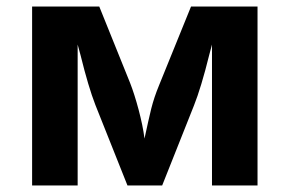

<svg xmlns="http://www.w3.org/2000/svg" viewBox="-20 -566 884 586"><path d="M766 0V-546H563C506 -405 473 -325 466 -307C443 -251 439 -224 421 -143C415 -194 394 -270 377 -313L283 -546H78V0H217V-430L226 -397C242 -332 257 -282 271 -246L369 0H475L572 -244C586 -279 602 -331 619 -400L627 -430V0Z"/></svg>

Font: Passageway
Style: Regular
Weight: 700
Foundry: Ascender Corporation
Version: Version 1.11